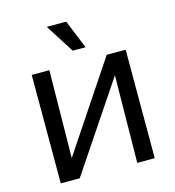

<svg xmlns="http://www.w3.org/2000/svg" viewBox="-129 -1016 1028 1125"><g transform="rotate(-15 385.5 -453.5)"><path d="M150 0V-51L555 -658H621V-605L215 0ZM100 0V-658H207L199 0ZM564 0 572 -658H670V0ZM369 -733 258 -907H376L447 -733Z"/></g></svg>

Font: Ysabeau SemiBold
Style: Regular
Weight: 600
Designer: Christian Thalmann (Catharsis Fonts)
Version: Version 2.000;gftools[0.9.27.dev2+g8671c4b]